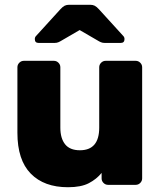

<svg xmlns="http://www.w3.org/2000/svg" viewBox="-20 -775 674 805"><path d="M53 0ZM80 -520H206Q217 -520 225 -512Q233 -504 233 -493V-240Q233 -195 253 -170Q273 -145 315 -145Q396 -145 396 -240V-493Q396 -504 404 -512Q412 -520 423 -520H549Q560 -520 568 -512Q576 -504 576 -493V-27Q576 -16 568 -8Q560 0 549 0H433Q422 0 414 -8Q406 -16 406 -27V-50Q385 -24 352.5 -7Q320 10 265 10Q165 10 109 -47Q53 -104 53 -218V-493Q53 -504 61 -512Q69 -520 80 -520ZM395 -736 497 -624Q502 -619 502 -611Q502 -595 486 -595H419Q410 -595 403 -598Q396 -601 388 -606L314 -649L240 -606Q232 -601 225 -598Q218 -595 209 -595H142Q126 -595 126 -611Q126 -619 131 -624L233 -736Q243 -747 251 -751Q259 -755 270 -755H358Q369 -755 377 -751Q385 -747 395 -736Z"/></svg>

Font: Hezaedrus
Style: Bold
Weight: 700
Designer: Hubert & Fischer
Foundry: Hubert & Fischer
Version: Version 1.10;September 3, 2019;FontCreator 11.5.0.2425 64-bi